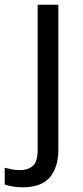

<svg xmlns="http://www.w3.org/2000/svg" viewBox="-75 -556 353 816"><path d="M22 240Q-3 240 -22 236.5Q-41 233 -55 228V157Q-40 161 -24 164Q-8 167 11 167Q43 167 64 149.5Q85 132 85 83V-536H173V80Q173 155 137 197.5Q101 240 22 240Z"/></svg>

Font: Noto Sans Sharada
Style: Regular
Weight: 400
Designer: Monotype Design Team
Foundry: Monotype Imaging Inc.
Version: Version 2.006; ttfautohint (v1.8.4.7-5d5b)